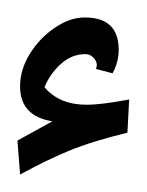

<svg xmlns="http://www.w3.org/2000/svg" viewBox="-21 -871 168 220"><path d="M2 -671 -1 -710 39 -732Q2 -738 2 -772Q2 -791 13 -809Q24 -827 41.5 -839Q59 -851 76 -851Q115 -851 115 -814Q115 -800 108 -787L89 -792L90 -796Q90 -801 86 -805Q82 -809 77 -809Q61 -809 48.5 -797.5Q36 -786 30 -771Q47 -751 78 -751Q87 -751 99 -752.5Q111 -754 127 -757L125 -719Q84 -709 57.5 -698Q31 -687 2 -671Z"/></svg>

Font: Noto Naskh Arabic UI
Style: Regular
Weight: 400
Designer: Monotype Design Team, David Williams, Mohamad Dakak and Nizar Qandah
Foundry: Monotype Imaging Inc.
Version: Version 2.014